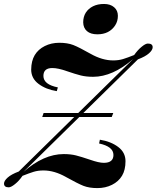

<svg xmlns="http://www.w3.org/2000/svg" viewBox="-52 -939 793 973"><path d="M419.9 -549.8Q384.8 -549.8 357.4 -556.6Q330.1 -563.5 286.1 -578.6Q242.2 -594.2 212.9 -594.2Q168 -594.2 168 -554.2Q168 -510.7 241.2 -496.1L235.8 -477.1Q180.7 -485.8 143.6 -513.7Q106.4 -541.5 106 -585.9Q106.4 -630.4 124 -659.7Q141.6 -689 174.8 -705.6Q208 -722.2 248.5 -722.2Q289.6 -722.2 319.3 -710.9Q349.1 -699.2 407.7 -666Q466.3 -632.8 522 -632.8Q548.8 -632.8 571.3 -639.6Q593.8 -646.5 627.9 -660.2Q646 -686 666 -702.1Q685.5 -718.3 697.3 -718.3Q721.7 -718.3 721.7 -699.7Q721.7 -685.5 703.1 -668.9Q684.6 -652.3 647 -638.2L370.1 -366.2H522L514.2 -346.2H350.1L66.9 -67.9Q169.4 -158.2 271 -158.2Q305.7 -158.2 333 -151.4Q360.4 -144.5 404.8 -129.4Q449.2 -113.8 474.1 -113.8Q522.9 -113.8 522.9 -153.8Q522.9 -196.3 450.2 -211.9L454.1 -231Q509.8 -222.2 546.9 -194.3Q584 -166.5 584 -122.1Q584 -77.6 566.4 -48.3Q548.8 -19 515.6 -2.4Q482.4 14.2 441.4 14.2Q400.4 14.2 371.1 2.9Q341.8 -8.8 282.2 -42Q223.6 -75.2 168 -75.2Q141.1 -75.2 118.7 -68.4Q96.2 -61.5 62 -47.9Q44.4 -22 23.9 -5.9Q3.9 10.3 -7.8 10.3Q-31.2 10.3 -31.7 -8.3Q-31.7 -22.5 -13.2 -39.1Q5.4 -55.7 43 -69.8L324.2 -346.2H162.1L168.9 -366.2H344.2L623 -640.1Q519 -549.8 419.9 -549.8ZM545.4 -858.9Q545.4 -831.5 531.7 -810.5Q502 -765.1 441.4 -765.1Q407.2 -765.1 388.7 -781.2Q370.1 -797.4 369.6 -825.7Q369.6 -854 382.8 -875Q396 -895.5 419.4 -907.2Q442.9 -918.9 475.1 -918.9Q507.3 -918.9 526.4 -902.3Q545.4 -885.7 545.4 -858.9Z"/></svg>

Font: PlayfairDisplay-BoldItalic
Style: Bold Italic
Weight: 700
Italic angle: -14.9847°
Designer: Claus Eggers Sørensen
Foundry: Claus Eggers Sørensen
Version: Version 1.002;PS 001.002;hotconv 1.0.70;makeotf.lib2.5.58329